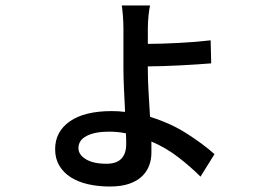

<svg xmlns="http://www.w3.org/2000/svg" viewBox="-20 -618 996 700"><path d="M181 -74Q181 -138 234.5 -175.5Q288 -213 388 -213Q412 -213 436 -210Q434 -252 432 -294Q430 -336 430 -369V-513Q430 -536 428 -561.5Q426 -587 424 -598H527Q524 -586 521.5 -561Q519 -536 519 -514V-458Q543 -458 572.5 -459Q602 -460 632.5 -461.5Q663 -463 693 -465.5Q723 -468 748 -471L750 -387Q725 -385 695 -383Q665 -381 634 -379.5Q603 -378 573 -377Q543 -376 519 -376V-362Q519 -330 521.5 -284.5Q524 -239 527 -192Q602 -169 662 -130.5Q722 -92 762 -56L711 26Q676 -9 631 -44Q586 -79 532 -102V-61Q532 -37 524 -15Q516 7 498 24.5Q480 42 451 52Q422 62 380 62Q337 62 300.5 53.5Q264 45 237.5 28Q211 11 196 -14.5Q181 -40 181 -74ZM378 -138Q326 -138 296 -122.5Q266 -107 266 -78Q266 -54 293 -37.5Q320 -21 368 -21Q405 -21 422.5 -39.5Q440 -58 440 -91Q440 -99 440 -110Q440 -121 439 -132Q409 -138 378 -138Z"/></svg>

Font: Kinto Sans Med
Style: Regular
Weight: 500
Designer: Authors: Ryoko NISHIZUKA  (kana & ideographs); Paul D. Hunt (Latin, Greek & Cyrillic); Wenlong ZHANG  (bopomofo); Sandol
Foundry: Adobe Systems Incorporated, ookami Inc.
Version: Version 0.001